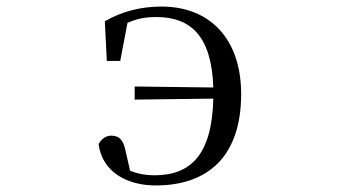

<svg xmlns="http://www.w3.org/2000/svg" viewBox="-20 -551 1040 586"><path d="M391 -247 631 -250C627 -77 561 -16 451 -16C425 -16 402 -20 377 -30L364 -87C357 -123 345 -137 319 -137C304 -137 289 -127 281 -111C292 -26 368 15 455 15C616 15 716 -75 716 -264C716 -433 620 -531 473 -531C412 -531 353 -517 300 -486L306 -365H347L369 -481C397 -494 424 -499 457 -499C563 -499 626 -440 631 -284L391 -287Z"/></svg>

Font: Harano Aji Mincho TW
Style: Regular
Weight: 400
Foundry: Masamichi Hosoda
Version: HaranoAjiMinchoTW-Regular version 20230610;ttx 4.39.4